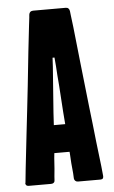

<svg xmlns="http://www.w3.org/2000/svg" viewBox="-51 -736 459 772"><g transform="rotate(-5 178.0 -350.0)"><path d="M259.8 -685.5Q259.8 -685.5 259.8 -685.5Q259.8 -685.5 259.8 -685.5Q258.8 -692.4 254.9 -696.3Q251 -700.2 244.1 -700.2Q244.1 -700.2 219.7 -700.2Q194.3 -700.2 168 -700.2Q145.5 -700.2 128.9 -700.2Q112.3 -700.2 112.3 -700.2Q112.3 -700.2 112.3 -700.2Q112.3 -700.2 112.3 -700.2Q105.5 -700.2 100.6 -696.3Q96.7 -692.4 95.7 -685.5Q95.7 -685.5 94.7 -673.8Q93.8 -662.1 90.8 -641.6Q86.9 -602.5 79.1 -538.1Q72.3 -473.6 64.5 -400.4Q58.6 -352.5 53.7 -303.7Q47.9 -254.9 43 -210Q33.2 -127.9 27.3 -70.3Q21.5 -13.7 21.5 -13.7Q21.5 -13.7 21.5 -13.7Q21.5 -13.7 21.5 -13.7Q20.5 -12.7 20.5 -11.7Q20.5 -6.8 23.4 -3.9Q26.4 0 33.2 0Q33.2 0 78.1 0Q124 0 124 0Q124 0 124 0Q124 0 124 0Q130.9 0 134.8 -3.9Q138.7 -6.8 138.7 -13.7Q138.7 -13.7 139.6 -28.3Q140.6 -42 142.6 -59.6Q144.5 -82 145.5 -102.5Q147.5 -122.1 147.5 -122.1Q147.5 -122.1 177.7 -122.1Q209 -122.1 209 -122.1Q209 -122.1 210 -108.4Q210.9 -93.8 211.9 -76.2Q213.9 -53.7 215.8 -34.2Q216.8 -13.7 216.8 -13.7Q216.8 -13.7 216.8 -13.7Q216.8 -13.7 216.8 -13.7Q217.8 -6.8 221.7 -3.9Q225.6 0 232.4 0Q232.4 0 277.3 0Q323.2 0 323.2 0Q323.2 0 323.2 0Q323.2 0 323.2 0Q330.1 0 333 -3.9Q335 -6.8 335 -11.7Q335 -12.7 335 -13.7Q335 -13.7 331.1 -52.7Q326.2 -91.8 319.3 -152.3Q315.4 -185.5 311.5 -223.6Q307.6 -260.7 302.7 -299.8Q293 -388.7 283.2 -476.6Q273.4 -564.5 267.6 -621.1Q263.7 -651.4 261.7 -668.9Q259.8 -685.5 259.8 -685.5ZM155.3 -234.4Q155.3 -234.4 158.2 -284.2Q162.1 -334 166 -389.6Q168.9 -434.6 171.9 -469.7Q173.8 -504.9 173.8 -504.9Q173.8 -504.9 177.7 -504.9Q181.6 -504.9 181.6 -504.9Q181.6 -504.9 184.6 -469.7Q186.5 -434.6 190.4 -389.6Q194.3 -334 197.3 -284.2Q201.2 -234.4 201.2 -234.4Q201.2 -234.4 177.7 -234.4Q155.3 -234.4 155.3 -234.4Z"/></g></svg>

Font: Franchise Goodkids
Style: Regular
Weight: 500
Designer: ""
Version: ""